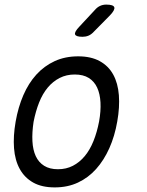

<svg xmlns="http://www.w3.org/2000/svg" viewBox="-20 -805 640 835"><path d="M218 10Q162 10 124.5 -11Q87 -32 66 -70Q45 -108 41 -160.5Q37 -213 48 -276Q59 -339 81.5 -391Q104 -443 138 -480.5Q172 -518 217.5 -539Q263 -560 320 -560Q376 -560 414 -539Q452 -518 472.5 -480.5Q493 -443 497 -391Q501 -339 490 -277Q479 -213 455.5 -160.5Q432 -108 398 -70Q364 -32 319 -11Q274 10 218 10ZM232 -69Q268 -69 297 -84Q326 -99 348.5 -126Q371 -153 386.5 -191.5Q402 -230 411 -277Q419 -322 417 -359.5Q415 -397 402.5 -424Q390 -451 366 -466Q342 -481 305 -481Q269 -481 239.5 -466Q210 -451 187.5 -424Q165 -397 150 -359Q135 -321 126 -275Q119 -229 121 -191Q123 -153 135.5 -126Q148 -99 172 -84Q196 -69 232 -69ZM388 -667Q377 -655 365 -650Q353 -645 339 -645Q310 -645 306.5 -655.5Q303 -666 325 -689L392 -761Q402 -773 414.5 -779Q427 -785 442 -785Q473 -785 477 -773.5Q481 -762 458 -738Z"/></svg>

Font: Maple Mono Light
Style: Italic
Weight: 300
Italic angle: -10°
Monospace: yes
Designer: subframe7536
Version: Version 7.000